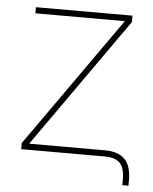

<svg xmlns="http://www.w3.org/2000/svg" viewBox="-48 -563 559 703"><g transform="rotate(5 231.5 -211.0)"><path d="M427.7 99.1V77.6Q427.7 36.6 410.6 18.3Q393.6 0 354.5 0H47.4V-22.5L383.8 -499V-500H55.7V-522.5H410.6V-499L75.2 -23.4V-22.5H352.1Q402.8 -22.5 426.5 2.2Q450.2 26.9 450.2 77.6V99.1Z"/></g></svg>

Font: Inter 28pt Thin
Style: Regular
Weight: 250
Designer: Rasmus Andersson
Foundry: rsms
Version: Version 4.001;git-66647c0bb